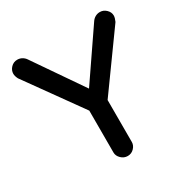

<svg xmlns="http://www.w3.org/2000/svg" viewBox="-163 -831 949 980"><g transform="rotate(-30 312.0 -341.0)"><path d="M258 -39V-286L25 -611Q16 -629 16 -642Q16 -663 31.5 -679Q47 -695 69 -695Q84 -695 96.5 -688Q109 -681 117 -669L313 -384L508 -669Q516 -681 528.5 -688Q541 -695 556 -695Q577 -695 593 -679.5Q609 -664 609 -644Q609 -631 600 -611L366 -286V-39Q366 -19 350.5 -3Q335 13 313 13Q291 13 274.5 -3Q258 -19 258 -39Z"/></g></svg>

Font: 寒蝉全圆体 Bold
Style: Regular
Weight: 700
Designer: Warren2060
      Designed by Motoya company      

      [Varela Round]
      Joe Prince(Latin component); Avraham Cornf
Foundry: ChillType
Version: Version 3.200